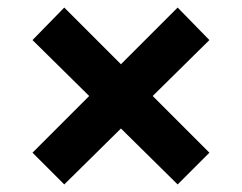

<svg xmlns="http://www.w3.org/2000/svg" viewBox="-20 -541 640 508"><path d="M150 -53 66 -137 216 -287 66 -435 150 -521 300 -371 450 -521 534 -435 384 -287 534 -137 450 -53 300 -201Z"/></svg>

Font: Nunito Sans 7pt Black
Style: Regular
Weight: 900
Designer: Vernon Adams
Foundry: Vernon Adams
Version: Version 3.101;gftools[0.9.27]